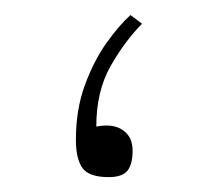

<svg xmlns="http://www.w3.org/2000/svg" viewBox="-20 -238 282 258"><path d="M170.9 -206.1Q148.4 -183.6 128.9 -149.7Q109.4 -115.7 109.4 -67.9Q131.8 -72.3 145 -63.2Q158.2 -54.2 158.2 -35.6Q158.2 -17.6 151.4 -8.8Q144.5 0 126 0Q99.6 0 90.8 -12.2Q82 -24.4 82 -50.3Q82 -90.8 94 -123.5Q106 -156.2 123 -180.2Q140.1 -204.1 155.3 -217.8Z"/></svg>

Font: Vazirmatn UI Thin
Style: Regular
Weight: 100
Designer: Saber Rastikerdar
Foundry: Saber Rastikerdar
Version: Version 33.003